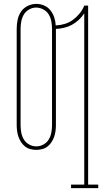

<svg xmlns="http://www.w3.org/2000/svg" viewBox="-20 -764 540 989"><path d="M346 205V187H414V-695Q402 -677 386 -662Q370 -647 351 -636.5Q332 -626 310.5 -621Q289 -616 268 -615V-120Q268 -105 266 -89.5Q264 -74 259 -59.5Q254 -45 245.5 -32Q237 -19 225 -9.5Q213 0 197.5 4Q182 8 167 8Q152 8 136.5 4Q121 0 109 -9.5Q97 -19 88.5 -32Q80 -45 75 -59.5Q70 -74 68 -89.5Q66 -105 66 -120V-615Q66 -638 70.5 -661Q75 -684 88 -703.5Q101 -723 122.5 -733.5Q144 -744 167 -744Q188 -744 207.5 -735.5Q227 -727 240 -710.5Q253 -694 259.5 -674Q266 -654 267 -633Q291 -634 314 -641Q337 -648 356 -662Q375 -676 390 -694.5Q405 -713 414 -735H434V187H486V205ZM167 -10Q186 -10 203.5 -19.5Q221 -29 231 -45.5Q241 -62 244.5 -81.5Q248 -101 248 -120V-615Q248 -634 244.5 -653.5Q241 -673 231 -689.5Q221 -706 203 -715.5Q185 -725 166 -725Q147 -725 129.5 -715Q112 -705 102.5 -688.5Q93 -672 89.5 -653Q86 -634 86 -615V-120Q86 -101 89.5 -81.5Q93 -62 103 -45.5Q113 -29 130.5 -19.5Q148 -10 167 -10Z"/></svg>

Font: Iosevka Slab Thin
Style: Regular
Weight: 100
Monospace: yes
Designer: Belleve Invis
Foundry: Belleve Invis
Version: Version 11.1.0; ttfautohint (v1.8.3)